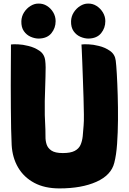

<svg xmlns="http://www.w3.org/2000/svg" viewBox="-20 -1037 718 1070"><path d="M290 -919Q290 -881 266.5 -852Q243 -823 196 -822Q174 -822 151 -832Q128 -842 113 -863.5Q98 -885 99 -919Q100 -946 114 -968Q128 -990 149.5 -1003.5Q171 -1017 193 -1017Q220 -1018 242 -1004Q264 -990 277 -967.5Q290 -945 290 -919ZM567 -919Q567 -881 543.5 -852Q520 -823 473 -822Q451 -822 428 -832Q405 -842 390 -863.5Q375 -885 376 -919Q377 -946 391 -968Q405 -990 426.5 -1003.5Q448 -1017 470 -1017Q496 -1018 518 -1004Q540 -990 553.5 -967.5Q567 -945 567 -919ZM625 -699Q628 -676 631 -624.5Q634 -573 636 -506Q638 -439 637.5 -368.5Q637 -298 632.5 -235Q628 -172 617 -130Q600 -61 517.5 -24Q435 13 311 13Q229 13 171 -18Q113 -49 81 -103.5Q49 -158 45 -229Q43 -264 42 -318.5Q41 -373 40.5 -436.5Q40 -500 40 -562Q40 -624 40.5 -675.5Q41 -727 41 -758Q41 -789 41 -789Q52 -791 79.5 -790Q107 -789 138 -781Q172 -773 200 -754Q228 -735 232 -699Q236 -669 233.5 -609.5Q231 -550 229.5 -473.5Q228 -397 233 -315Q234 -298 233.5 -276Q233 -254 239.5 -233Q246 -212 266.5 -198Q287 -184 330 -184Q373 -184 396 -196Q419 -208 428.5 -229Q438 -250 441 -278Q444 -306 446 -338Q448 -359 447.5 -400Q447 -441 445.5 -492Q444 -543 442 -595Q440 -647 438.5 -691Q437 -735 435.5 -762Q434 -789 434 -789Q445 -791 472.5 -790Q500 -789 531 -781Q565 -773 593 -753.5Q621 -734 625 -699Z"/></svg>

Font: Potta One
Style: Regular
Weight: 400
Designer: 108,108go
Foundry: Font Zone 108
Version: Version 1.000